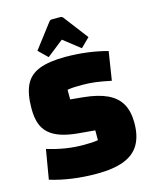

<svg xmlns="http://www.w3.org/2000/svg" viewBox="-127 -939 832 1039"><g transform="rotate(-15 288.5 -420.0)"><path d="M53 -186Q105 -170 155 -162Q205 -154 256 -154Q282 -154 300.5 -155Q319 -156 337 -159V-214L247 -222Q189 -227 148.5 -240.5Q108 -254 82.5 -277Q57 -300 45.5 -334Q34 -368 34 -416Q34 -499 57.5 -548Q81 -597 136 -618.5Q191 -640 283 -640Q406 -640 518 -610L493 -450Q441 -461 405 -465.5Q369 -470 331 -470Q302 -470 285 -469Q268 -468 249 -465V-411L321 -404Q402 -396 453 -372Q504 -348 528 -305.5Q552 -263 552 -199Q552 -125 524 -77.5Q496 -30 437 -7.5Q378 15 286 15Q215 15 149.5 6Q84 -3 25 -21ZM196 -662 146 -711 249 -846Q255 -855 265 -855H313Q323 -855 329 -846L432 -711L382 -662L289 -735Z"/></g></svg>

Font: Changa ExtraBold
Style: Regular
Weight: 800
Designer: Eduardo Rodriguez Tunni
Foundry: Eduardo Rodriguez Tunni
Version: Version 3.002; ttfautohint (v1.8.2)